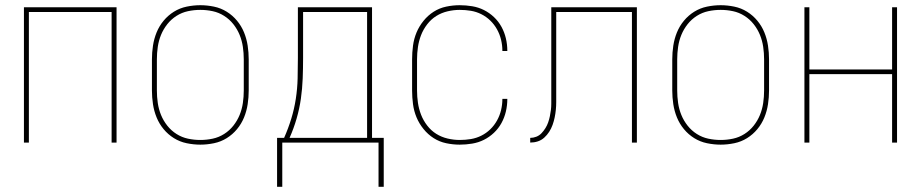

<svg xmlns="http://www.w3.org/2000/svg" viewBox="-20 -548 3540 738"><path d="M72 0V-520H428V0H409V-502H91V0Z M750 8Q724 8 697.5 2.5Q671 -3 648.5 -17Q626 -31 609 -51.5Q592 -72 582 -96.5Q572 -121 568 -147.5Q564 -174 564 -200V-320Q564 -346 568 -372.5Q572 -399 582 -423.5Q592 -448 609 -468.5Q626 -489 648.5 -503Q671 -517 697.5 -522.5Q724 -528 750 -528Q776 -528 802.5 -522.5Q829 -517 851.5 -503Q874 -489 891 -468.5Q908 -448 918 -423.5Q928 -399 932 -372.5Q936 -346 936 -320V-200Q936 -174 932 -147.5Q928 -121 918 -96.5Q908 -72 891 -51.5Q874 -31 851.5 -17Q829 -3 802.5 2.5Q776 8 750 8ZM750 -10Q774 -10 797.5 -15Q821 -20 841.5 -33Q862 -46 877 -65Q892 -84 901 -106Q910 -128 913.5 -152Q917 -176 917 -200V-320Q917 -344 913.5 -368Q910 -392 901 -414Q892 -436 877 -455Q862 -474 841.5 -487Q821 -500 797.5 -505Q774 -510 750 -510Q726 -510 702.5 -505Q679 -500 658.5 -487Q638 -474 623 -455Q608 -436 599 -414Q590 -392 586.5 -368Q583 -344 583 -320V-200Q583 -176 586.5 -152Q590 -128 599 -106Q608 -84 623 -65Q638 -46 658.5 -33Q679 -20 702.5 -15Q726 -10 750 -10Z M1045 170V-18H1072Q1088 -54 1099.5 -91.5Q1111 -129 1117 -168Q1123 -207 1124 -246.5Q1125 -286 1125 -325V-520H1410V-18H1455V170H1435V0H1065V170ZM1093 -18H1391V-502H1145V-325Q1145 -286 1143.5 -246.5Q1142 -207 1136.5 -168.5Q1131 -130 1120 -92Q1109 -54 1093 -18Z M1747 8Q1721 8 1695 2.5Q1669 -3 1647 -17Q1625 -31 1608 -52Q1591 -73 1581 -97Q1571 -121 1567.5 -147.5Q1564 -174 1564 -200V-320Q1564 -346 1567.5 -372.5Q1571 -399 1581 -423Q1591 -447 1608 -468Q1625 -489 1647 -503Q1669 -517 1695 -522.5Q1721 -528 1747 -528Q1771 -528 1795 -524Q1819 -520 1840 -509.5Q1861 -499 1878.5 -482.5Q1896 -466 1907.5 -445Q1919 -424 1924.5 -400.5Q1930 -377 1930 -353V-352H1911V-353Q1911 -374 1906 -395Q1901 -416 1890.5 -435Q1880 -454 1864.5 -469Q1849 -484 1830 -493.5Q1811 -503 1790 -506.5Q1769 -510 1747 -510Q1724 -510 1700.5 -504.5Q1677 -499 1657 -486.5Q1637 -474 1622 -454.5Q1607 -435 1598.5 -413Q1590 -391 1586.5 -367.5Q1583 -344 1583 -320V-200Q1583 -176 1586.5 -152.5Q1590 -129 1598.5 -107Q1607 -85 1622 -65.5Q1637 -46 1657 -33.5Q1677 -21 1700.5 -15.5Q1724 -10 1747 -10Q1769 -10 1790 -13.5Q1811 -17 1830 -26.5Q1849 -36 1864.5 -51Q1880 -66 1890.5 -85Q1901 -104 1906 -125Q1911 -146 1911 -167V-168H1930V-167Q1930 -143 1924.5 -119.5Q1919 -96 1907.5 -75Q1896 -54 1878.5 -37.5Q1861 -21 1840 -10.5Q1819 0 1795 4Q1771 8 1747 8Z M2018 0V-18Q2030 -18 2041.5 -22.5Q2053 -27 2061.5 -36Q2070 -45 2076.5 -55.5Q2083 -66 2087 -77.5Q2091 -89 2093.5 -101Q2096 -113 2097.5 -125Q2099 -137 2099 -149.5Q2099 -162 2099 -174V-520H2428V0H2409V-502H2118V-185Q2118 -170 2118 -155.5Q2118 -141 2116.5 -126Q2115 -111 2112 -96.5Q2109 -82 2104 -68Q2099 -54 2091 -41.5Q2083 -29 2072 -19Q2061 -9 2047 -4.5Q2033 0 2018 0Z M2750 8Q2724 8 2697.5 2.5Q2671 -3 2648.5 -17Q2626 -31 2609 -51.5Q2592 -72 2582 -96.5Q2572 -121 2568 -147.5Q2564 -174 2564 -200V-320Q2564 -346 2568 -372.5Q2572 -399 2582 -423.5Q2592 -448 2609 -468.5Q2626 -489 2648.5 -503Q2671 -517 2697.5 -522.5Q2724 -528 2750 -528Q2776 -528 2802.5 -522.5Q2829 -517 2851.5 -503Q2874 -489 2891 -468.5Q2908 -448 2918 -423.5Q2928 -399 2932 -372.5Q2936 -346 2936 -320V-200Q2936 -174 2932 -147.5Q2928 -121 2918 -96.5Q2908 -72 2891 -51.5Q2874 -31 2851.5 -17Q2829 -3 2802.5 2.5Q2776 8 2750 8ZM2750 -10Q2774 -10 2797.5 -15Q2821 -20 2841.5 -33Q2862 -46 2877 -65Q2892 -84 2901 -106Q2910 -128 2913.5 -152Q2917 -176 2917 -200V-320Q2917 -344 2913.5 -368Q2910 -392 2901 -414Q2892 -436 2877 -455Q2862 -474 2841.5 -487Q2821 -500 2797.5 -505Q2774 -510 2750 -510Q2726 -510 2702.5 -505Q2679 -500 2658.5 -487Q2638 -474 2623 -455Q2608 -436 2599 -414Q2590 -392 2586.5 -368Q2583 -344 2583 -320V-200Q2583 -176 2586.5 -152Q2590 -128 2599 -106Q2608 -84 2623 -65Q2638 -46 2658.5 -33Q2679 -20 2702.5 -15Q2726 -10 2750 -10Z M3072 0V-520H3091V-281H3409V-520H3428V0H3409V-263H3091V0Z"/></svg>

Font: Iosevka SS18 Thin
Style: Regular
Weight: 100
Monospace: yes
Designer: Belleve Invis
Foundry: Belleve Invis
Version: Version 25.1.1; ttfautohint (v1.8.4)